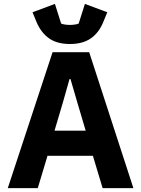

<svg xmlns="http://www.w3.org/2000/svg" viewBox="-20 -966 725 986"><path d="M665 0H507L457 -166H224L174 0H20L250 -698H438ZM420 -295 377 -440 342 -560H337L303 -440L260 -295ZM339 -740Q273 -740 232 -769Q191 -798 168 -852L147 -903L262 -946L294 -845Q300 -842 313 -840Q326 -838 339 -838Q352 -838 365 -840Q378 -842 384 -845L416 -946L531 -903L510 -852Q488 -798 446.5 -769Q405 -740 339 -740Z"/></svg>

Font: IBM Plex Sans
Style: Regular
Weight: 400
Designer: Mike Abbink, Paul van der Laan, Pieter van Rosmalen
Foundry: Bold Monday
Version: Version 3.201